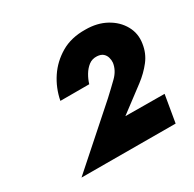

<svg xmlns="http://www.w3.org/2000/svg" viewBox="-104 -822 658 651"><g transform="rotate(-30 224.5 -496.5)"><path d="M41 -283 409 -282 427 -388 274 -389 371 -462Q400 -484 421 -511Q442 -538 447 -573Q453 -610 435.5 -641.5Q418 -673 383.5 -692Q349 -711 303 -711Q248 -712 208 -688.5Q168 -665 143 -627.5Q118 -590 109 -544H222Q227 -561 236.5 -577Q246 -593 259.5 -603.5Q273 -614 292 -613Q307 -612 315 -605Q323 -598 326 -587.5Q329 -577 328 -567Q324 -539 301 -516.5Q278 -494 253 -471Z"/></g></svg>

Font: Jost ExtraBold
Style: Italic
Weight: 800
Italic angle: -5°
Version: Version 3.710